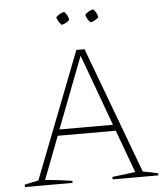

<svg xmlns="http://www.w3.org/2000/svg" viewBox="-57 -885 819 936"><g transform="rotate(-5 353.0 -417.0)"><path d="M606 -25Q645 -19 680 -10V0H456V-12L569 -26L492 -235H208L128 -26Q162 -23 194.5 -19Q227 -15 260 -10V0H27V-12L95 -26L335 -644H375ZM219 -265H481L353 -614ZM292 -834Q310 -816 313 -793Q306 -786 295.5 -780Q285 -774 274 -772Q267 -780 260.5 -790Q254 -800 251 -811Q259 -819 269.5 -825.5Q280 -832 292 -834ZM434 -834Q442 -826 448 -815Q454 -804 455 -793Q448 -786 437.5 -780Q427 -774 416 -772Q399 -787 393 -811Q410 -829 434 -834Z"/></g></svg>

Font: Piazzolla Thin
Style: Regular
Weight: 100
Designer: Juan Pablo del Peral
Foundry: Huerta Tipografica
Version: Version 1.330